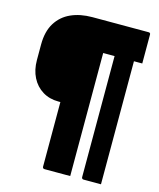

<svg xmlns="http://www.w3.org/2000/svg" viewBox="-124 -788 849 1025"><g transform="rotate(15 300.0 -275.0)"><path d="M329 -530Q309 -530 294 -523Q279 -516 270.5 -502Q262 -488 262 -465V-409Q262 -391 269.5 -379.5Q277 -368 289.5 -362.5Q302 -357 317 -357H342V-218Q316 -218 291.5 -218Q267 -218 243 -218H199Q149 -218 111 -241.5Q73 -265 52 -306.5Q31 -348 31 -402V-488Q31 -560 60 -607Q89 -654 140 -677Q191 -700 258 -700H568Q570 -700 572.5 -699.5Q575 -699 576 -697Q578 -696 578.5 -693.5Q579 -691 579 -689Q579 -650 579 -626.5Q579 -603 579 -582Q579 -561 579 -530H568Q538 -530 496 -530Q454 -530 410.5 -530Q367 -530 329 -530ZM287 -630H352Q356 -630 358 -628.5Q360 -627 361.5 -624.5Q363 -622 363 -619Q363 -523 363 -427Q363 -331 363 -234.5Q363 -138 363 -42Q363 54 363 150Q327 150 292.5 150Q258 150 221 150Q216 150 213 147Q210 144 210 139Q210 75 210 11Q210 -53 210 -117Q210 -181 210 -245.5Q210 -310 210 -374Q210 -438 210 -502Q210 -566 210 -630ZM475 -630H522Q526 -630 528 -628.5Q530 -627 531.5 -624.5Q533 -622 533 -619Q533 -537 533 -454.5Q533 -372 533 -289.5Q533 -207 533 -124.5Q533 -42 533 40Q533 70 533 98Q533 126 533 150Q509 150 485.5 150Q462 150 437 150Q432 150 429 147Q426 144 426 139Q426 62 426 -15Q426 -92 426 -169Q426 -246 426 -322.5Q426 -399 426 -476Q426 -553 426 -630Z"/></g></svg>

Font: Recursive Monospace Black
Style: Regular
Weight: 900
Version: Version 1.047